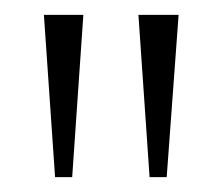

<svg xmlns="http://www.w3.org/2000/svg" viewBox="-20 -734 298 258"><path d="M181 -496 166 -714H220L204 -496ZM54 -496 39 -714H92L77 -496Z"/></svg>

Font: Noto Serif Bengali ExtraCondensed ExtraLight
Style: Regular
Weight: 200
Width: 2
Designer: Juan Bruce, Universal Thirst, Indian Type Foundry and the Monotype Design Team.
Foundry: Monotype Imaging Inc.
Version: Version 2.003; ttfautohint (v1.8.4.7-5d5b)